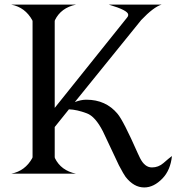

<svg xmlns="http://www.w3.org/2000/svg" viewBox="-20 -758 770 838"><path d="M29.3 0Q89.8 -11.7 121.1 -68.4L122.1 -72.3V-665.5L121.1 -669.4Q89.8 -726.1 29.3 -737.8H311.5Q246.1 -724.1 219.7 -669.9L218.8 -665.5V-287.1L533.7 -680.2L537.6 -685.5Q539.6 -689 539.6 -693.8Q539.6 -712.9 455.1 -737.8H685.1Q650.4 -727.5 595.7 -669.9L592.3 -665.5L306.6 -312.5Q333.5 -322.8 355.5 -322.8Q356.4 -322.8 357.4 -322.8Q441.9 -322.8 493.2 -261.2Q518.6 -231 581.1 -89.4L591.3 -67.9Q611.8 -27.3 642.6 -27.3Q643.1 -27.3 644 -27.3Q670.9 -27.3 692.9 -45.9Q717.3 -67.4 730.5 -77.1Q724.1 -15.6 689.5 20.5Q651.4 60.1 609.9 60.1Q609.4 60.1 608.9 60.1Q564.5 60.1 528.3 14.2Q521 4.9 499 -36.6L429.2 -184.6Q396 -249.5 359.4 -263.2Q315.4 -279.8 280.8 -280.8L278.8 -278.3L218.8 -203.6V-72.3L219.7 -67.9Q246.1 -13.7 311.5 0Z"/></svg>

Font: Modern Antiqua
Style: Regular
Weight: 500
Version: Version 1.0